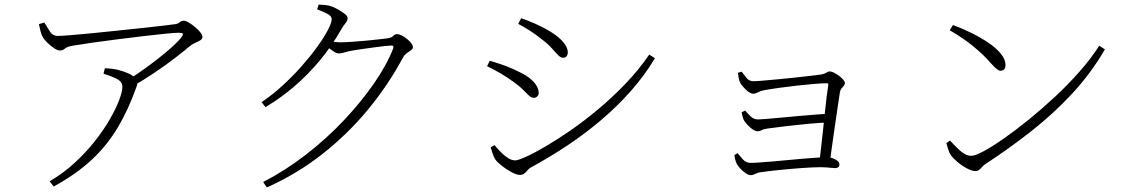

<svg xmlns="http://www.w3.org/2000/svg" viewBox="-20 -784 4990 844"><path d="M151 -678 175 -685Q188 -663 200 -644.5Q212 -626 233 -626Q246 -626 285.5 -629Q325 -632 379.5 -637.5Q434 -643 493 -649Q552 -655 606.5 -661Q661 -667 700 -671.5Q739 -676 752 -678Q763 -680 770.5 -686.5Q778 -693 788 -693Q796 -693 809.5 -685Q823 -677 837 -665.5Q851 -654 860.5 -642Q870 -630 870 -622Q870 -613 860.5 -607Q851 -601 838 -595.5Q825 -590 814 -581Q792 -562 750.5 -530Q709 -498 658.5 -464Q608 -430 557 -401L536 -428Q582 -457 630.5 -492.5Q679 -528 718.5 -562Q758 -596 776 -618Q786 -632 783.5 -636Q781 -640 765 -640Q750 -640 709 -636Q668 -632 613 -625.5Q558 -619 499 -611.5Q440 -604 387 -596.5Q334 -589 299 -583Q280 -580 272 -575Q264 -570 259 -566Q254 -562 243 -562Q233 -562 218 -572Q203 -582 188.5 -596Q174 -610 167 -623Q160 -636 157.5 -649.5Q155 -663 151 -678ZM435 -460 441 -484Q464 -483 477.5 -481Q491 -479 502 -476Q525 -470 544 -461.5Q563 -453 574 -441Q582 -433 584 -426.5Q586 -420 581 -405Q545 -303 498 -224Q451 -145 383.5 -82Q316 -19 216 36L198 13Q258 -22 308 -68Q358 -114 397 -163.5Q436 -213 463 -260Q490 -307 504 -344.5Q518 -382 518 -402Q518 -425 493 -437.5Q468 -450 435 -460Z M1130 -335Q1176 -366 1221 -407Q1266 -448 1305 -492Q1344 -536 1374 -577.5Q1404 -619 1421 -651.5Q1438 -684 1438 -700Q1438 -713 1419.5 -723Q1401 -733 1374 -743L1381 -764Q1394 -763 1408.5 -762Q1423 -761 1437 -756Q1451 -751 1467.5 -741.5Q1484 -732 1496 -722.5Q1508 -713 1508 -705Q1508 -693 1499 -682.5Q1490 -672 1479 -653Q1438 -581 1387 -519.5Q1336 -458 1276.5 -406.5Q1217 -355 1147 -313ZM1137 16Q1234 -34 1324.5 -104Q1415 -174 1491 -254.5Q1567 -335 1623.5 -416.5Q1680 -498 1708 -570Q1713 -584 1701 -584Q1693 -584 1670.5 -581.5Q1648 -579 1619.5 -575Q1591 -571 1565.5 -567.5Q1540 -564 1525 -561Q1509 -558 1494 -553.5Q1479 -549 1470 -549Q1459 -549 1444 -559.5Q1429 -570 1412 -583L1426 -603Q1441 -601 1452.5 -599.5Q1464 -598 1473 -598Q1493 -598 1524 -600Q1555 -602 1587 -605Q1619 -608 1644.5 -611Q1670 -614 1680 -615Q1702 -618 1708.5 -626Q1715 -634 1726 -634Q1734 -634 1746 -628Q1758 -622 1769 -613Q1780 -604 1787.5 -594.5Q1795 -585 1795 -577Q1795 -569 1787 -563.5Q1779 -558 1769 -551Q1759 -544 1752 -532Q1686 -409 1596.5 -301Q1507 -193 1396 -106Q1285 -19 1153 40Z M2258 -679 2271 -704Q2300 -694 2332 -680Q2364 -666 2391 -650Q2425 -630 2443 -612.5Q2461 -595 2468.5 -580.5Q2476 -566 2476 -554Q2476 -544 2471 -537Q2466 -530 2455 -530Q2445 -530 2433.5 -541.5Q2422 -553 2405.5 -572Q2389 -591 2362 -611Q2338 -631 2308 -650Q2278 -669 2258 -679ZM2834 -544 2859 -528Q2814 -453 2754.5 -385.5Q2695 -318 2624 -257.5Q2553 -197 2474 -144.5Q2395 -92 2312 -47Q2305 -43 2298.5 -35Q2292 -27 2284.5 -21Q2277 -15 2265 -15Q2252 -15 2230 -26.5Q2208 -38 2188 -53.5Q2168 -69 2158 -82Q2151 -92 2145 -110.5Q2139 -129 2137 -136L2154 -146Q2169 -128 2184 -113Q2199 -98 2214.5 -88.5Q2230 -79 2245 -79Q2257 -79 2292.5 -95Q2328 -111 2378.5 -140.5Q2429 -170 2489 -211.5Q2549 -253 2611 -305Q2673 -357 2730.5 -417Q2788 -477 2834 -544ZM2121 -493 2133 -517Q2174 -505 2204.5 -493.5Q2235 -482 2266 -466Q2295 -452 2313 -436.5Q2331 -421 2339.5 -405.5Q2348 -390 2348 -375Q2348 -369 2345 -364.5Q2342 -360 2337.5 -357Q2333 -354 2328 -354Q2316 -354 2305 -364Q2294 -374 2278.5 -390Q2263 -406 2236 -425Q2210 -444 2183 -460Q2156 -476 2121 -493Z M3240 -469Q3250 -456 3261.5 -441.5Q3273 -427 3292 -427Q3304 -427 3333 -429.5Q3362 -432 3399.5 -435.5Q3437 -439 3474.5 -443Q3512 -447 3542 -450.5Q3572 -454 3586 -456Q3599 -458 3605.5 -461Q3612 -464 3616.5 -467Q3621 -470 3627 -470Q3635 -470 3646 -464.5Q3657 -459 3668 -451Q3679 -443 3686.5 -434Q3694 -425 3694 -419Q3694 -412 3689 -406.5Q3684 -401 3679 -395Q3674 -389 3672 -378Q3668 -352 3662 -311.5Q3656 -271 3649.5 -226Q3643 -181 3637 -138.5Q3631 -96 3627 -65L3582 -71Q3585 -96 3589 -132Q3593 -168 3597.5 -208.5Q3602 -249 3606 -288.5Q3610 -328 3614 -360.5Q3618 -393 3621 -411Q3622 -418 3614 -418Q3593 -418 3558 -415Q3523 -412 3482 -407.5Q3441 -403 3402.5 -397.5Q3364 -392 3337 -387Q3325 -385 3313 -378.5Q3301 -372 3291 -372Q3281 -372 3268 -382Q3255 -392 3244.5 -405Q3234 -418 3231 -426Q3228 -434 3226.5 -445.5Q3225 -457 3224 -464ZM3255 -298Q3266 -286 3279.5 -272.5Q3293 -259 3312 -259Q3320 -259 3346 -261Q3372 -263 3408.5 -266.5Q3445 -270 3485 -273.5Q3525 -277 3562.5 -280Q3600 -283 3627 -284L3624 -246Q3580 -244 3531 -239.5Q3482 -235 3436 -229.5Q3390 -224 3354 -219Q3338 -217 3329 -212Q3320 -207 3310 -207Q3300 -207 3288 -215.5Q3276 -224 3266 -235Q3256 -246 3251 -254Q3247 -260 3244.5 -271Q3242 -282 3240 -290ZM3222 -111Q3233 -98 3246 -83Q3259 -68 3280 -68Q3295 -68 3321 -70Q3347 -72 3379 -74.5Q3411 -77 3445 -80.5Q3479 -84 3511.5 -86.5Q3544 -89 3571 -91Q3598 -93 3614 -93Q3628 -93 3640.5 -88.5Q3653 -84 3661.5 -77Q3670 -70 3670 -62Q3670 -53 3665 -49Q3660 -45 3652 -45Q3646 -45 3636 -46Q3626 -47 3614 -48Q3602 -49 3589 -49Q3556 -49 3507 -45.5Q3458 -42 3408.5 -37Q3359 -32 3324 -27Q3313 -26 3301 -20Q3289 -14 3281 -14Q3270 -14 3256.5 -23.5Q3243 -33 3232.5 -45Q3222 -57 3218 -65Q3215 -71 3212 -82.5Q3209 -94 3208 -102Z M4169 -674Q4208 -660 4248.5 -640Q4289 -620 4323.5 -597Q4358 -574 4379 -548.5Q4400 -523 4400 -498Q4400 -485 4394 -479Q4388 -473 4378 -473Q4371 -473 4361.5 -480.5Q4352 -488 4332 -510Q4314 -531 4295.5 -548Q4277 -565 4257 -581.5Q4237 -598 4212 -615Q4187 -632 4155 -651ZM4812 -583 4837 -567Q4776 -462 4694 -373.5Q4612 -285 4515.5 -209Q4419 -133 4312 -63Q4305 -59 4298.5 -51.5Q4292 -44 4285 -38Q4278 -32 4268 -32Q4253 -32 4231 -43.5Q4209 -55 4189.5 -71.5Q4170 -88 4160 -101Q4153 -112 4147.5 -129.5Q4142 -147 4140 -155L4156 -166Q4173 -148 4188.5 -132.5Q4204 -117 4219.5 -108Q4235 -99 4250 -99Q4266 -99 4303.5 -119Q4341 -139 4392.5 -175Q4444 -211 4502 -258Q4560 -305 4618 -359Q4676 -413 4726.5 -470.5Q4777 -528 4812 -583Z"/></svg>

Font: Noto Serif SC
Style: Regular
Weight: 200
Designer: Ryoko NISHIZUKA 西塚涼子 (kana & ideographs); Frank Grießhammer (Latin, Greek & Cyrillic); Wenlong ZHANG 张文龙 (bopomofo); San
Foundry: Adobe
Version: Version 2.001;hotconv 1.1.0;makeotfexe 2.6.0